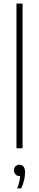

<svg xmlns="http://www.w3.org/2000/svg" viewBox="-20 -828 218 1072"><path d="M72 0V-808H106V0ZM76 224Q84 203 87.8 186.2Q91.5 169.5 92.5 155H89Q75.5 155 66.8 146Q58 137 58 123Q58 109.5 66.2 100.8Q74.5 92 87 92Q120 92 120 135Q120 153 114.8 176.8Q109.5 200.5 98 224Z"/></svg>

Font: Encode Sans Condensed Condensed Thin
Style: Regular
Weight: 100
Width: 3
Designer: Multiple Designers
Foundry: Impallari Type
Version: Version 3.000; ttfautohint (v1.8.3) -l 8 -r 50 -G 200 -x 14 